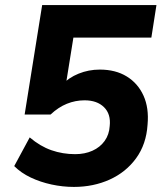

<svg xmlns="http://www.w3.org/2000/svg" viewBox="-20 -725 640 756"><path d="M271 11Q227 11 183 1.5Q139 -8 101 -26Q63 -44 36 -71L97 -184Q138 -149 182.5 -133.5Q227 -118 276 -118Q314 -118 344 -131.5Q374 -145 392 -170Q410 -195 412 -229Q417 -276 389.5 -303Q362 -330 313 -330Q277 -330 243.5 -316.5Q210 -303 179 -274H77L146 -705H596L576 -577H269L239 -390H223Q250 -419 289.5 -435Q329 -451 373 -451Q435 -451 479 -424Q523 -397 545 -348.5Q567 -300 561 -234Q556 -157 516 -102Q476 -47 412 -18Q348 11 271 11Z"/></svg>

Font: Nunito Sans 9pt ExtraBold
Style: Italic
Weight: 800
Italic angle: -9°
Version: Version 3.101;gftools[0.9.27]